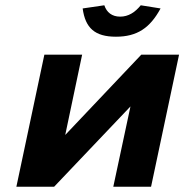

<svg xmlns="http://www.w3.org/2000/svg" viewBox="-20 -707 698 727"><path d="M42 0H185L474 -304L409 0H552L658 -500H515L227 -196L291 -500H148ZM293 -675 375 -687C384 -660 404 -644 435 -644C466 -644 491 -660 513 -687L588 -675C548 -601 499 -568 419 -568C339 -568 303 -601 293 -675Z"/></svg>

Font: LT Wave Bold
Style: Italic
Weight: 700
Designer: Daniel Lyons
Version: Version 2.5 (Glyphs App)